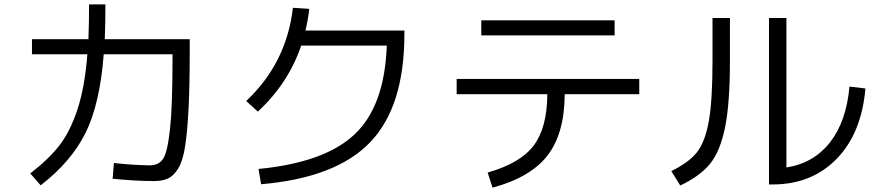

<svg xmlns="http://www.w3.org/2000/svg" viewBox="-20 -820 4040 883"><path d="M389.6 -799.8H464.8Q464.8 -713.9 461.9 -639.6H852.5V-583Q852.5 -424.8 847.2 -320.3Q841.8 -215.8 831.5 -148.4Q821.3 -81.1 800.3 -46.4Q779.3 -11.7 753.4 0.5Q727.5 12.7 688.5 12.7Q605.5 12.7 498 2L503.9 -70.3Q593.8 -60.5 668 -59.6Q710 -59.6 730 -89.4Q750 -119.1 761.7 -224.6Q773.4 -330.1 773.4 -546.9V-570.3H457Q439.5 -341.8 373.5 -209Q307.6 -76.2 167 32.2L119.1 -22.5Q203.1 -86.9 252.9 -150.9Q302.7 -214.8 336.4 -317.4Q370.1 -419.9 381.8 -570.3H127V-639.6H386.7Q389.6 -713.9 389.6 -799.8Z M1758.8 -610.4H1365.2Q1306.6 -437.5 1166 -306.6L1112.3 -355.5Q1297.9 -530.3 1327.1 -784.2L1402.3 -779.3Q1397.5 -733.4 1384.8 -679.7H1839.8V-663.1Q1839.8 -330.1 1682.6 -166Q1525.4 -2 1180.7 27.3L1168.9 -43Q1473.6 -72.3 1611.3 -202.6Q1749 -333 1758.8 -610.4Z M2193.4 -657.2V-726.6H2806.6V-657.2ZM2080.1 -457H2919.9V-386.7H2577.1Q2576.2 -206.1 2498 -105Q2419.9 -3.9 2245.1 43L2222.7 -26.4Q2373 -69.3 2434.6 -150.9Q2496.1 -232.4 2497.1 -386.7H2080.1Z M3256.8 -737.3H3336.9V-540Q3336.9 -343.8 3314.5 -233.9Q3292 -124 3245.6 -66.9Q3199.2 -9.8 3108.4 33.2L3067.4 -33.2Q3147.5 -72.3 3185.1 -119.6Q3222.7 -167 3239.7 -262.2Q3256.8 -357.4 3256.8 -540ZM3596.7 -49.8Q3721.7 -69.3 3796.9 -165Q3872.1 -260.7 3886.7 -421.9L3960 -413.1Q3942.4 -207 3827.6 -89.4Q3712.9 28.3 3533.2 28.3H3516.6V-737.3H3596.7Z"/></svg>

Font: Mgen+ 1c regular
Style: Regular
Weight: 400
Designer: [Source Han Sans]
Ryoko NISHIZUKA  (kana & ideographs); Paul D. Hunt (Latin, Greek & Cyrillic); Wenlong ZHANG  (bopomofo
Version: Version 1.059.20150602